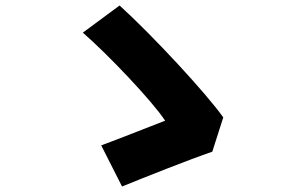

<svg xmlns="http://www.w3.org/2000/svg" viewBox="-20 -698 1040 700"><path d="M754 -145 794 -270C731 -359 537 -568 416 -678L282 -579C372 -501 535 -330 582 -258C524 -236 410 -190 349 -168L425 -18C503 -50 672 -117 754 -145Z"/></svg>

Font: Noto Sans TC Black
Style: Regular
Weight: 900
Designer: Ryoko NISHIZUKA 西塚涼子 (kana, bopomofo & ideographs); Paul D. Hunt (Latin, Greek & Cyrillic); Sandoll Communications 산돌커뮤니
Foundry: Adobe
Version: Version 2.004;hotconv 1.0.118;makeotfexe 2.5.65603